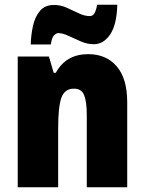

<svg xmlns="http://www.w3.org/2000/svg" viewBox="-20 -792 611 812"><path d="M353 -563Q429 -563 473.5 -511.5Q518 -460 518 -360V0H347V-306Q347 -361 336 -389Q325 -417 293 -417Q253 -417 239.5 -378.5Q226 -340 226 -250V0H55V-553H187L207 -484H216Q259 -563 353 -563ZM110 -604Q111 -644 119.5 -682.5Q128 -721 149 -746Q170 -771 209 -771Q236 -771 262 -759.5Q288 -748 312.5 -736Q337 -724 360 -724Q372 -724 379 -735Q386 -746 391 -772H476Q474 -688 446 -646.5Q418 -605 377 -605Q349 -605 321.5 -617Q294 -629 269.5 -640.5Q245 -652 226 -652Q218 -652 208.5 -642.5Q199 -633 195 -604Z"/></svg>

Font: Noto Sans Tamil Condensed Black
Style: Regular
Weight: 900
Width: 3
Designer: Jelle Bosma - Monotype Design Team
Foundry: Monotype Imaging Inc.
Version: Version 2.004; ttfautohint (v1.8.4.7-5d5b)